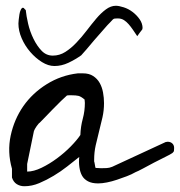

<svg xmlns="http://www.w3.org/2000/svg" viewBox="-20 -645 624 666"><path d="M21.5 -29.3Q21.5 -32.2 21.5 -43.9Q21.5 -55.7 21.5 -59.6Q4.9 -118.2 17.1 -174.8Q29.3 -231.4 61 -276.9Q92.8 -322.3 142.1 -353Q191.4 -383.8 250 -390.6H267.6Q289.1 -390.6 303.2 -381.3Q317.4 -372.1 325.7 -357.4Q334 -342.8 337.4 -324.2Q340.8 -305.7 340.8 -287.1Q340.8 -261.7 335.4 -237.8Q330.1 -213.9 323.7 -189.5Q317.4 -165 312 -141.1Q306.6 -117.2 306.6 -90.8V-85Q307.6 -83 309.1 -73.7Q310.5 -64.5 311.5 -62.5Q313.5 -62.5 321.3 -62Q329.1 -61.5 331.1 -61.5Q340.8 -61.5 350.1 -62Q359.4 -62.5 369.1 -66.4L554.7 -152.3Q555.7 -152.3 558.1 -152.8Q560.5 -153.3 561.5 -153.3Q571.3 -153.3 577.6 -147.5Q584 -141.6 584 -131.8Q584 -127 583.5 -122.6Q583 -118.2 578.1 -114.3Q571.3 -109.4 553.2 -100.6Q535.2 -91.8 514.6 -81.1Q494.1 -70.3 476.1 -60.5Q458 -50.8 450.2 -47.9Q436.5 -40 419.9 -33.7Q403.3 -27.3 385.7 -21.5Q368.2 -15.6 351.1 -12.2Q334 -8.8 320.3 -8.8Q298.8 -8.8 285.2 -16.1Q271.5 -23.4 264.6 -35.6Q257.8 -47.9 255.4 -64.9Q252.9 -82 254.9 -100.6Q235.4 -85 212.9 -67.4Q190.4 -49.8 166 -35.2Q141.6 -20.5 116.2 -9.8Q90.8 1 64.5 1Q49.8 1 38.1 -6.3Q26.4 -13.7 21.5 -29.3ZM74.2 -49.8Q96.7 -49.8 124 -63Q151.4 -76.2 177.7 -95.7Q204.1 -115.2 225.6 -137.2Q247.1 -159.2 258.8 -176.8Q259.8 -206.1 267.1 -232.9Q274.4 -259.8 274.4 -288.1Q274.4 -290 273.9 -293.9Q273.4 -297.9 273.4 -299.8Q260.7 -310.5 252 -312.5Q243.2 -314.5 228.5 -314.5Q226.6 -314.5 220.2 -314.5Q213.9 -314.5 211.9 -313.5Q206.1 -308.6 192.4 -295.4Q178.7 -282.2 163.6 -266.6Q148.4 -251 135.3 -237.3Q122.1 -223.6 117.2 -218.8Q116.2 -218.8 113.3 -215.3Q110.4 -211.9 106.9 -207Q103.5 -202.1 101.1 -197.8Q98.6 -193.4 97.7 -190.4L74.2 -76.2ZM43.9 -563.5Q43.9 -567.4 44.9 -576.7Q45.9 -585.9 47.4 -595.2Q48.8 -604.5 52.2 -611.3Q55.7 -618.2 59.6 -618.2L62.5 -617.2Q63.5 -616.2 65.4 -613.8Q67.4 -611.3 69.3 -610.4Q71.3 -589.8 77.6 -562.5Q84 -535.2 96.2 -510.3Q108.4 -485.4 124.5 -468.8Q140.6 -452.1 163.1 -452.1Q186.5 -452.1 206.5 -464.8Q226.6 -477.5 245.1 -497.1Q263.7 -516.6 280.8 -539.1Q297.9 -561.5 314 -580.6Q330.1 -599.6 347.2 -612.3Q364.3 -625 381.8 -625Q392.6 -625 409.2 -619.6Q425.8 -614.3 439.9 -603.5Q454.1 -592.8 464.4 -578.1Q474.6 -563.5 474.6 -546.9Q474.6 -545.9 474.1 -545.9Q473.6 -545.9 473.6 -544.9V-543Q471.7 -541 464.8 -531.7Q458 -522.5 456.1 -519.5Q448.2 -531.2 440.9 -542Q433.6 -552.7 425.8 -561.5Q418 -570.3 409.2 -575.7Q400.4 -581.1 388.7 -581.1Q381.8 -581.1 377.9 -580.6Q374 -580.1 371.1 -577.1Q368.2 -574.2 364.3 -569.8Q360.4 -565.4 352.5 -557.6Q347.7 -551.8 334.5 -537.1Q321.3 -522.5 307.1 -505.9Q293 -489.3 280.3 -474.1Q267.6 -459 261.7 -453.1Q241.2 -438.5 217.3 -427.2Q193.4 -416 168.9 -416Q147.5 -416 125.5 -429.7Q103.5 -443.4 85 -464.8Q66.4 -486.3 55.2 -512.2Q43.9 -538.1 43.9 -563.5Z"/></svg>

Font: Cedarville Cursive
Style: Regular
Weight: 400
Designer: Kimberly Geswein
Foundry: Kimberly Geswein
Version: Version 1.001 2010